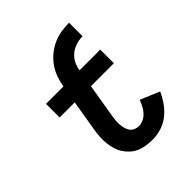

<svg xmlns="http://www.w3.org/2000/svg" viewBox="-203 -867 1006 1006"><g transform="rotate(-45 300.0 -363.5)"><path d="M348 8Q325 8 301.5 4.5Q278 1 257.5 -8Q237 -17 220.5 -32Q204 -47 192 -65.5Q180 -84 173.5 -106Q167 -128 164.5 -151Q162 -174 163.5 -197.5Q165 -221 169 -245L198 -419H86V-520H215Q220 -550 230 -578.5Q240 -607 258 -633Q276 -659 301 -679.5Q326 -700 354.5 -713Q383 -726 413 -730.5Q443 -735 472 -735V-635Q456 -635 440.5 -632Q425 -629 409.5 -622.5Q394 -616 380.5 -605Q367 -594 357.5 -580.5Q348 -567 342.5 -551.5Q337 -536 335 -520H488V-419H318L286 -228Q284 -214 282.5 -199Q281 -184 282.5 -169.5Q284 -155 287.5 -141Q291 -127 299 -116Q307 -105 320.5 -99Q334 -93 348 -93Q366 -93 383 -101.5Q400 -110 412.5 -124Q425 -138 433.5 -154.5Q442 -171 448 -188L555 -143Q541 -112 521 -83.5Q501 -55 473.5 -33.5Q446 -12 413.5 -2Q381 8 348 8Z"/></g></svg>

Font: Zed Sans Extended
Style: Bold Italic
Weight: 700
Width: 7
Italic angle: -9°
Designer: Belleve Invis
Foundry: Belleve Invis
Version: Version 1.0.0; ttfautohint (v1.8.4)